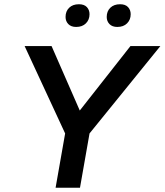

<svg xmlns="http://www.w3.org/2000/svg" viewBox="-20 -885 776 905"><path d="M242 0 287 -256 96 -668H223L356 -364L595 -668H736L402 -256L357 0ZM339 -758Q315 -758 302 -771.5Q289 -785 289 -805Q289 -832 306 -848.5Q323 -865 352 -865Q377 -865 389.5 -851.5Q402 -838 402 -818Q402 -792 385 -775Q368 -758 339 -758ZM533 -758Q509 -758 496 -771.5Q483 -785 483 -805Q483 -832 500 -848.5Q517 -865 546 -865Q571 -865 583.5 -851.5Q596 -838 596 -818Q596 -792 579 -775Q562 -758 533 -758Z"/></svg>

Font: Celebes SemiBold
Style: Italic
Weight: 600
Italic angle: -10°
Designer: Anugrah Pasau
Foundry: Lafontype
Version: Version 1.000; ttfautohint (v1.8.4)